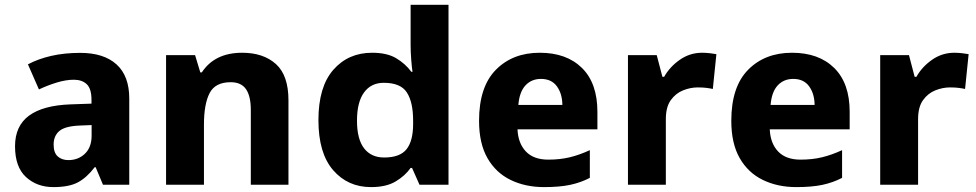

<svg xmlns="http://www.w3.org/2000/svg" viewBox="-20 -762 4028 792"><path d="M311 -543.9Q408.2 -543.9 460.7 -496.3Q513.2 -448.7 513.2 -355.5V0H404.8L374.5 -72.3H370.6Q337.9 -29.3 301.3 -9.8Q264.6 9.8 200.2 9.8Q132.3 9.8 87.2 -31.7Q42 -73.2 42 -158.7Q42 -242.7 100.1 -285.2Q158.2 -327.6 271.5 -331.5L357.4 -334.5V-350.1Q357.4 -396 337.9 -414.6Q318.4 -433.1 284.7 -433.1Q252 -433.1 214.4 -421.6Q176.8 -410.2 140.6 -393.1L95.2 -496.6Q137.2 -519 191.4 -531.5Q245.6 -543.9 311 -543.9ZM357.9 -246.1 309.1 -244.1Q248.5 -241.7 224.9 -221.7Q201.2 -201.7 201.2 -165.5Q201.2 -132.3 218 -116.9Q234.9 -101.6 262.2 -101.6Q302.7 -101.6 330.3 -127.9Q357.9 -154.3 357.9 -202.6Z M979 -544.4Q1066.4 -544.4 1118.2 -497.8Q1169.9 -451.2 1169.9 -348.1V0H1014.6V-308.6Q1014.6 -365.2 994.9 -394Q975.1 -422.9 931.6 -422.9Q867.7 -422.9 844.5 -377.7Q821.3 -332.5 821.3 -248V0H665V-534.7H784.7L806.2 -463.4H812.5Q865.7 -544.4 979 -544.4Z M1510.3 9.8Q1414.6 9.8 1354 -60.3Q1293.5 -130.4 1293.5 -266.6Q1293.5 -403.8 1355 -474.1Q1416.5 -544.4 1515.1 -544.4Q1576.7 -544.4 1614.5 -521.7Q1652.3 -499 1676.8 -465.8H1681.6Q1678.7 -483.9 1676.3 -516.1Q1673.8 -548.3 1673.8 -576.2V-742.2H1830.1V0H1710.4L1679.7 -69.3H1673.8Q1650.9 -36.6 1611.8 -13.4Q1572.8 9.8 1510.3 9.8ZM1564.5 -112.3Q1629.9 -112.3 1657 -146.5Q1684.1 -180.7 1684.1 -250V-265.1Q1684.1 -340.3 1658.4 -380.4Q1632.8 -420.4 1563 -420.4Q1510.7 -420.4 1481.7 -380.6Q1452.6 -340.8 1452.6 -264.2Q1452.6 -188 1481.9 -150.1Q1511.2 -112.3 1564.5 -112.3Z M2206.5 -544.4Q2316.9 -544.4 2380.6 -481.7Q2444.3 -418.9 2444.3 -300.8V-228.5H2114.7Q2117.2 -170.9 2149.2 -137.2Q2181.2 -103.5 2241.7 -103.5Q2290.5 -103.5 2330.6 -113.3Q2370.6 -123 2413.1 -142.6V-28.3Q2375.5 -8.8 2332 0.5Q2288.6 9.8 2224.1 9.8Q2147 9.8 2086.2 -19.8Q2025.4 -49.3 1990.7 -109.9Q1956.1 -170.4 1956.1 -263.7Q1956.1 -403.8 2025.4 -474.1Q2094.7 -544.4 2206.5 -544.4ZM2211.4 -436.5Q2172.4 -436.5 2147.5 -409.7Q2122.6 -382.8 2118.2 -329.1H2299.8Q2299.3 -375.5 2277.1 -406Q2254.9 -436.5 2211.4 -436.5Z M2876 -544.4Q2891.6 -544.4 2908.4 -542.5Q2925.3 -540.5 2935.1 -538.6L2920.4 -395Q2909.7 -397.5 2894.8 -399.4Q2879.9 -401.4 2857.9 -401.4Q2828.1 -401.4 2797.9 -389.4Q2767.6 -377.4 2747.1 -349.1Q2726.6 -320.8 2726.6 -270.5V0H2570.3V-534.7H2689L2712.4 -445.3H2719.7Q2742.7 -486.3 2784.2 -515.4Q2825.7 -544.4 2876 -544.4Z M3247.1 -544.4Q3357.4 -544.4 3421.1 -481.7Q3484.9 -418.9 3484.9 -300.8V-228.5H3155.3Q3157.7 -170.9 3189.7 -137.2Q3221.7 -103.5 3282.2 -103.5Q3331.1 -103.5 3371.1 -113.3Q3411.1 -123 3453.6 -142.6V-28.3Q3416 -8.8 3372.6 0.5Q3329.1 9.8 3264.6 9.8Q3187.5 9.8 3126.7 -19.8Q3065.9 -49.3 3031.2 -109.9Q2996.6 -170.4 2996.6 -263.7Q2996.6 -403.8 3065.9 -474.1Q3135.3 -544.4 3247.1 -544.4ZM3252 -436.5Q3212.9 -436.5 3188 -409.7Q3163.1 -382.8 3158.7 -329.1H3340.3Q3339.8 -375.5 3317.6 -406Q3295.4 -436.5 3252 -436.5Z M3916.5 -544.4Q3932.1 -544.4 3949 -542.5Q3965.8 -540.5 3975.6 -538.6L3960.9 -395Q3950.2 -397.5 3935.3 -399.4Q3920.4 -401.4 3898.4 -401.4Q3868.7 -401.4 3838.4 -389.4Q3808.1 -377.4 3787.6 -349.1Q3767.1 -320.8 3767.1 -270.5V0H3610.8V-534.7H3729.5L3752.9 -445.3H3760.3Q3783.2 -486.3 3824.7 -515.4Q3866.2 -544.4 3916.5 -544.4Z"/></svg>

Font: Lunasima
Style: Bold
Weight: 700
Designer: The DocRepair Project, Monotype Design Team
Foundry: Google
Version: Version 2.009